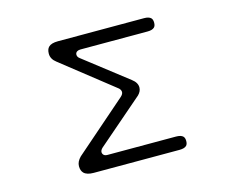

<svg xmlns="http://www.w3.org/2000/svg" viewBox="-98 -840 1195 980"><g transform="rotate(-15 500.0 -350.0)"><path d="M231.4 -17.6Q247.1 -2 283.2 -2H736.3Q762.7 -2 773.4 -12.7Q781.2 -20.5 781.2 -37.1Q781.2 -53.7 773.4 -61.5Q762.7 -72.3 736.3 -72.3H375Q361.3 -72.3 355 -78.6Q348.6 -85 348.6 -93.8Q348.6 -103.5 359.4 -114.3L596.7 -319.3L603.5 -325.2Q621.1 -342.8 621.1 -363.3Q621.1 -388.7 593.8 -409.2L366.2 -585.9Q353.5 -594.7 353.5 -607.4Q353.5 -618.2 363.3 -624Q370.1 -627.9 380.9 -627.9H735.4Q760.7 -627.9 771.5 -638.7Q779.3 -646.5 779.3 -663.1Q779.3 -679.7 771.5 -687.5Q760.7 -698.2 735.4 -698.2H280.3Q245.1 -698.2 230.5 -683.6Q218.8 -671.9 218.8 -648.4Q218.8 -620.1 246.1 -599.6L514.6 -387.7L519.5 -383.8Q529.3 -374 529.3 -363.3Q529.3 -352.5 516.6 -340.8Q244.1 -103.5 241.2 -100.6Q218.8 -78.1 218.8 -54.2Q218.8 -30.3 231.4 -17.6Z"/></g></svg>

Font: FakePearl
Style: ExtraLight
Weight: 300
Version: Version 1.2